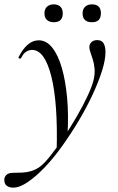

<svg xmlns="http://www.w3.org/2000/svg" viewBox="-78 -580 541 881"><path d="M-18 281Q-36 281 -48 271.5Q-60 262 -58 239Q-51 213 -18 213Q3 213 23.5 212Q44 211 63.5 205.5Q83 200 101 188Q123 173 152 136.5Q181 100 213 52.5Q245 5 274 -45Q303 -95 323.5 -139Q344 -183 351 -211Q358 -240 356 -264Q354 -288 348 -306.5Q342 -325 337 -339.5Q332 -354 332 -363Q332 -378 342 -387Q352 -396 368 -396Q389 -396 397.5 -381Q406 -366 406 -341Q406 -305 390 -254.5Q374 -204 346.5 -145Q319 -86 283.5 -26.5Q248 33 208.5 88.5Q169 144 128 187Q87 230 49.5 255.5Q12 281 -18 281ZM182 113Q188 -108 157.5 -229.5Q127 -351 69 -351Q56 -351 42.5 -343Q29 -335 19 -314Q17 -310 11.5 -311.5Q6 -313 7 -317Q26 -355 49 -375Q72 -395 100 -395Q135 -395 162 -361Q189 -327 206 -267.5Q223 -208 230 -130.5Q237 -53 232 35ZM169 -478Q149 -478 137.5 -488.5Q126 -499 126 -519Q126 -538 137.5 -549Q149 -560 169 -560Q189 -560 199.5 -549Q210 -538 210 -519Q210 -478 169 -478ZM344 -478Q301 -478 301 -519Q301 -538 312.5 -549Q324 -560 344 -560Q385 -560 385 -519Q385 -478 344 -478Z"/></svg>

Font: Cormorant
Style: Italic
Weight: 400
Italic angle: -10°
Designer: Christian Thalmann (Catharsis Fonts)
Foundry: Catharsis Fonts
Version: Version 4.000